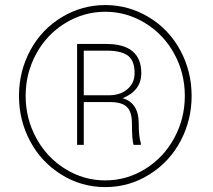

<svg xmlns="http://www.w3.org/2000/svg" viewBox="-20 -741 857 771"><path d="M56.2 -356Q56.2 -454.6 101.8 -539.1Q147.5 -623.5 228.3 -672.1Q309.1 -720.7 402.8 -720.7Q496.6 -720.7 577.4 -672.1Q658.2 -623.5 703.9 -539.1Q749.5 -454.6 749.5 -356Q749.5 -258.8 705.1 -174.8Q660.6 -90.8 579.8 -40.3Q499 10.3 402.8 10.3Q306.6 10.3 225.8 -40.3Q145 -90.8 100.6 -174.8Q56.2 -258.8 56.2 -356ZM83 -356Q83 -265.1 125.5 -186.8Q168 -108.4 242.2 -62.5Q316.4 -16.6 402.8 -16.6Q488.8 -16.6 563 -62.5Q637.2 -108.4 679.7 -186.8Q722.2 -265.1 722.2 -356Q722.2 -447.3 679.7 -525.1Q637.2 -603 562.7 -648.4Q488.3 -693.8 402.8 -693.8Q316.9 -693.8 242.4 -648.4Q168 -603 125.5 -525.1Q83 -447.3 83 -356ZM316.4 -331.1V-159.2H289.6V-564.5H406.2Q547.4 -564.5 547.4 -447.3Q547.4 -377 472.7 -346.7Q537.1 -327.6 537.1 -245.1Q537.1 -190.9 545.4 -167V-159.2H516.6Q509.8 -176.8 509.8 -245.1Q509.8 -290 491 -310.1Q472.2 -330.1 426.3 -331.1ZM316.4 -358.4H416.5Q463.4 -358.4 491.9 -383.1Q520.5 -407.7 520.5 -447.8Q520.5 -495.6 495.4 -516.1Q470.2 -536.6 413.1 -537.6H316.4Z"/></svg>

Font: RobotoDraft Thin
Style: Regular
Weight: 250
Version: Version 2.001153; 2014